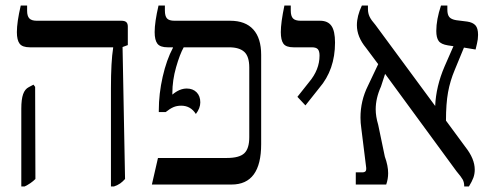

<svg xmlns="http://www.w3.org/2000/svg" viewBox="-20 -667 1772 694"><path d="M381 -348Q381 -444 389 -494V-496H88Q61 -496 51 -509Q41 -522 41 -551Q41 -587 55 -647H78V-628Q78 -609 86 -600.5Q94 -592 113 -592H419Q431 -592 436.5 -587Q442 -582 442 -571V-504L423 -497L432 -20Q423 -10 414.5 -4Q406 2 392 7H381ZM57 -274Q57 -308 63.5 -326.5Q70 -345 84 -352L101 -361L107 -353L108 -20Q92 -4 69 7H57Z M924 -469V-146Q924 0 817 0H529L551 -96H800Q845 -96 863 -113Q881 -130 881 -171V-423Q881 -463 863 -479.5Q845 -496 808 -496H644Q630 -471 616.5 -424Q603 -377 603 -330V-325Q629 -347 655 -347Q677 -347 690.5 -333.5Q704 -320 704 -297Q704 -276 688 -255Q669 -285 635 -285Q619 -285 606.5 -279.5Q594 -274 579 -262H554V-268Q554 -328 568 -389.5Q582 -451 605 -494V-496H586Q559 -496 549 -509Q539 -522 539 -551Q539 -587 553 -647H576V-629Q576 -609 583.5 -600.5Q591 -592 611 -592H812Q867 -592 895.5 -560.5Q924 -529 924 -469Z M1055 -317 1097 -370Q1135 -415 1135 -466Q1135 -482 1129 -489Q1123 -496 1107 -496H1041Q1014 -496 1004.5 -509Q995 -522 995 -551Q995 -585 1008 -647H1031V-629Q1031 -609 1039 -600.5Q1047 -592 1067 -592H1137Q1165 -592 1178 -573.5Q1191 -555 1191 -513Q1191 -415 1134 -349L1084 -286Z M1624 -415Q1607 -375 1599.5 -333.5Q1592 -292 1592 -231L1662 -136Q1696 -93 1696 -54Q1696 -38 1691 -24.5Q1686 -11 1675 7H1658Q1658 -8 1652.5 -18Q1647 -28 1630 -48L1372 -400L1357 -354Q1338 -312 1338 -272Q1338 -246 1347 -216L1371 -101Q1383 -68 1383 -41Q1383 -20 1376 0H1266V-44H1289Q1299 -44 1302 -49Q1305 -54 1303 -66L1286 -203Q1283 -223 1283 -242Q1283 -303 1310 -357L1347 -435L1303 -494Q1270 -534 1270 -576Q1270 -609 1288 -647H1310V-634Q1310 -619 1316 -606.5Q1322 -594 1337 -577L1553 -284Q1556 -355 1587 -427L1619 -500L1599 -503Q1574 -507 1565.5 -519Q1557 -531 1557 -555Q1557 -596 1574 -647H1597V-632Q1597 -614 1604 -605.5Q1611 -597 1629 -594L1669 -589Q1689 -586 1698.5 -575.5Q1708 -565 1708 -541Q1708 -525 1704 -509Q1700 -493 1699 -488L1657 -495Z"/></svg>

Font: Noto Serif Hebrew Narrow
Style: Regular
Weight: 400
Width: 4
Designer: Monotype Design Team
Foundry: Monotype Imaging Inc.
Version: Version 1.000